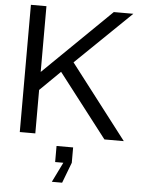

<svg xmlns="http://www.w3.org/2000/svg" viewBox="-64 -779 823 1096"><g transform="rotate(5 348.0 -231.0)"><path d="M68 0V-729H157V-352L543 -729H655L339 -423L664 0H553L273 -363L157 -249V0ZM275 267 331 153H284V61H379V149L334 267Z"/></g></svg>

Font: Hubot Sans
Style: Regular
Weight: 400
Designer: Deni Anggara
Foundry: GitHub, Inc., Subsidiary of Microsoft Corporation
Version: Version 2.000